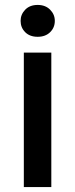

<svg xmlns="http://www.w3.org/2000/svg" viewBox="-20 -759 306 779"><path d="M63.6 -674.4Q63.6 -700.3 82.2 -719.6Q100.9 -739 132.8 -739Q164.4 -739 183.4 -719.6Q202.4 -700.3 202.4 -674.4Q202.4 -647 183.4 -628.4Q164.4 -609.7 132.8 -609.7Q100.9 -609.7 82.2 -628.4Q63.6 -647 63.6 -674.4ZM188.2 -545.5V0H76.7V-545.5Z"/></svg>

Font: Interface Medium
Style: Regular
Weight: 500
Designer: Rasmus Andersson
Foundry: rsms
Version: Version 1.8